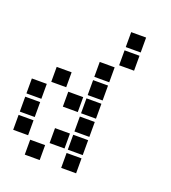

<svg xmlns="http://www.w3.org/2000/svg" viewBox="-141 -896 883 991"><g transform="rotate(20 300.0 -400.0)"><path d="M410 -791Q409 -791 409 -791Q409 -791 409 -790V-710Q409 -709 409 -709Q409 -709 410 -709H490Q491 -709 491 -709Q491 -709 491 -710V-790Q491 -791 491 -791Q491 -791 490 -791ZM410 -691Q409 -691 409 -691Q409 -691 409 -690V-610Q409 -609 409 -609Q409 -609 410 -609H490Q491 -609 491 -609Q491 -609 491 -610V-690Q491 -691 491 -691Q491 -691 490 -691ZM310 -591Q309 -591 309 -591Q309 -591 309 -590V-510Q309 -509 309 -509Q309 -509 310 -509H390Q391 -509 391 -509Q391 -509 391 -510V-590Q391 -591 391 -591Q391 -591 390 -591ZM110 -491Q109 -491 109 -491Q109 -491 109 -490V-410Q109 -409 109 -409Q109 -409 110 -409H190Q191 -409 191 -409Q191 -409 191 -410V-490Q191 -491 191 -491Q191 -491 190 -491ZM310 -491Q309 -491 309 -491Q309 -491 309 -490V-410Q309 -409 309 -409Q309 -409 310 -409H390Q391 -409 391 -409Q391 -409 391 -410V-490Q391 -491 391 -491Q391 -491 390 -491ZM10 -391Q9 -391 9 -391Q9 -391 9 -390V-310Q9 -309 9 -309Q9 -309 10 -309H90Q91 -309 91 -309Q91 -309 91 -310V-390Q91 -391 91 -391Q91 -391 90 -391ZM210 -391Q209 -391 209 -391Q209 -391 209 -390V-310Q209 -309 209 -309Q209 -309 210 -309H290Q291 -309 291 -309Q291 -309 291 -310V-390Q291 -391 291 -391Q291 -391 290 -391ZM310 -391Q309 -391 309 -391Q309 -391 309 -390V-310Q309 -309 309 -309Q309 -309 310 -309H390Q391 -309 391 -309Q391 -309 391 -310V-390Q391 -391 391 -391Q391 -391 390 -391ZM10 -291Q9 -291 9 -291Q9 -291 9 -290V-210Q9 -209 9 -209Q9 -209 10 -209H90Q91 -209 91 -209Q91 -209 91 -210V-290Q91 -291 91 -291Q91 -291 90 -291ZM310 -291Q309 -291 309 -291Q309 -291 309 -290V-210Q309 -209 309 -209Q309 -209 310 -209H390Q391 -209 391 -209Q391 -209 391 -210V-290Q391 -291 391 -291Q391 -291 390 -291ZM10 -191Q9 -191 9 -191Q9 -191 9 -190V-110Q9 -109 9 -109Q9 -109 10 -109H90Q91 -109 91 -109Q91 -109 91 -110V-190Q91 -191 91 -191Q91 -191 90 -191ZM210 -191Q209 -191 209 -191Q209 -191 209 -190V-110Q209 -109 209 -109Q209 -109 210 -109H290Q291 -109 291 -109Q291 -109 291 -110V-190Q291 -191 291 -191Q291 -191 290 -191ZM310 -191Q309 -191 309 -191Q309 -191 309 -190V-110Q309 -109 309 -109Q309 -109 310 -109H390Q391 -109 391 -109Q391 -109 391 -110V-190Q391 -191 391 -191Q391 -191 390 -191ZM110 -91Q109 -91 109 -91Q109 -91 109 -90V-10Q109 -9 109 -9Q109 -9 110 -9H190Q191 -9 191 -9Q191 -9 191 -10V-90Q191 -91 191 -91Q191 -91 190 -91ZM310 -91Q309 -91 309 -91Q309 -91 309 -90V-10Q309 -9 309 -9Q309 -9 310 -9H390Q391 -9 391 -9Q391 -9 391 -10V-90Q391 -91 391 -91Q391 -91 390 -91Z"/></g></svg>

Font: Doto ExtraBold
Style: Regular
Weight: 800
Monospace: yes
Version: Version 1.000